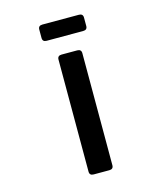

<svg xmlns="http://www.w3.org/2000/svg" viewBox="-120 -907 841 995"><g transform="rotate(-15 300.0 -409.5)"><path d="M398 -732H202Q180 -732 180 -753V-798Q180 -819 202 -819H398Q420 -819 420 -798V-753Q420 -732 398 -732ZM364 -622V-21Q364 0 342 0H258Q236 0 236 -21V-622Q236 -643 258 -643H342Q364 -643 364 -622Z"/></g></svg>

Font: RajdhaniMono
Style: Bold
Weight: 700
Monospace: yes
Designer: Satya Rajpurohit, Jyotish Sonowal
Foundry: Indian Type Foundry
Version: Version 1.201;PS 1.0;hotconv 1.0.78;makeotf.lib2.5.61930; tt